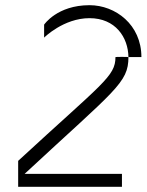

<svg xmlns="http://www.w3.org/2000/svg" viewBox="-20 -720 565 740"><path d="M475 -500C475 -501 425 -501 425 -500C425 -425 375 -400 50 -100V0H450V-50H75C425 -375 475 -400 475 -500ZM150 -575C150 -575 225 -650 325 -650C425 -650 474 -576 475 -500H525C525 -625 425 -700 325 -700C200 -700 150 -625 150 -625Z"/></svg>

Font: LS-VG5000 Light Shifted
Style: Regular
Weight: 400
Designer: Justin Bihan, 2021
Foundry: Justin Bihan, 2021
Version: Version 1.000;Glyphs 3.1.2 (3151)